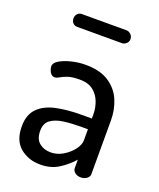

<svg xmlns="http://www.w3.org/2000/svg" viewBox="-131 -768 709 857"><g transform="rotate(20 223.5 -339.5)"><path d="M163 8Q107 8 67.5 -24.5Q28 -57 28 -125Q28 -180 58 -210.5Q88 -241 140.5 -252.5Q193 -264 262 -264H310V-285Q310 -315 299 -343.5Q288 -372 264.5 -390.5Q241 -409 200 -409Q165 -409 144.5 -402Q124 -395 112 -387.5Q100 -380 91 -380Q76 -380 68 -394.5Q60 -409 60 -422Q60 -438 82 -451Q104 -464 137 -472Q170 -480 202 -480Q272 -480 314 -452Q356 -424 374.5 -380Q393 -336 393 -286V-30Q393 -18 381.5 -9Q370 0 352 0Q336 0 325 -9Q314 -18 314 -30V-70Q288 -40 251 -16Q214 8 163 8ZM189 -59Q218 -59 245.5 -75Q273 -91 291.5 -115Q310 -139 310 -161V-213H275Q233 -213 195.5 -208Q158 -203 135 -186.5Q112 -170 112 -134Q112 -95 134 -77Q156 -59 189 -59ZM109 -626Q96 -626 88 -634.5Q80 -643 80 -656Q80 -669 88 -678Q96 -687 109 -687H321Q332 -687 341.5 -678Q351 -669 351 -656Q351 -643 341.5 -634.5Q332 -626 321 -626Z"/></g></svg>

Font: Dosis ExtraLight Medium
Style: Regular
Weight: 500
Version: Version 3.001; ttfautohint (v1.8.2)